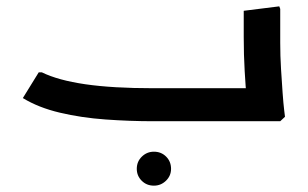

<svg xmlns="http://www.w3.org/2000/svg" viewBox="-20 -382 969 605"><path d="M463 0Q389 0 312.5 -5.5Q236 -11 168.5 -27Q101 -43 52 -73L102 -154H112Q163 -129 249 -116.5Q335 -104 463 -104H753L750 0ZM757 0 760 -42Q760 -42 757 -74.5Q754 -107 751 -158Q748 -209 748 -265V-348L860 -362L863 -354V-247Q863 -206 865.5 -165Q868 -124 870.5 -89.5Q873 -55 875.5 -34.5Q878 -14 878 -14L863 0ZM662 0V-104H768V0ZM662 0Q651 0 646.5 -15.5Q642 -31 642 -53Q642 -76 646.5 -90Q651 -104 662 -104ZM465 203Q442 203 426.5 187.5Q411 172 411 150Q411 127 427 111.5Q443 96 465 96Q488 96 503.5 111.5Q519 127 519 150Q519 172 503 187.5Q487 203 465 203Z"/></svg>

Font: Fustat
Style: Bold
Weight: 700
Designer: Mohamed Gaber, Khaled Hosny, Laura Garcia Mut
Foundry: Kief Type Foundry, Alif Type Foundry, Hard Type Foundry
Version: Version 1.007